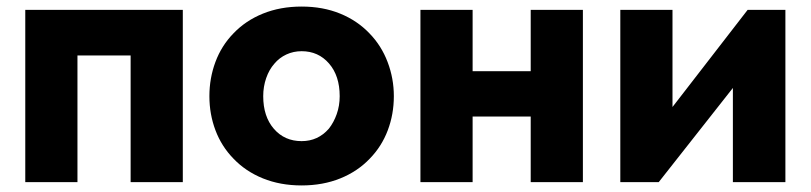

<svg xmlns="http://www.w3.org/2000/svg" viewBox="-20 -555 2470 585"><path d="M57 -525V0H216V-386H378V0H537V-525Z M1107 -72Q1143 -109 1161.5 -158Q1180 -207 1180 -262Q1180 -316 1161 -366Q1142 -416 1106 -453Q1069 -492 1016.5 -513.5Q964 -535 899 -535Q834 -535 781 -513.5Q728 -492 691 -453Q655 -416 636.5 -366.5Q618 -317 618 -262Q618 -207 636.5 -158Q655 -109 691 -72Q728 -33 781 -11.5Q834 10 899 10Q964 10 1017 -11.5Q1070 -33 1107 -72ZM816 -361Q831 -379 852.5 -389Q874 -399 899 -399Q950 -399 982.5 -361.5Q1015 -324 1015 -262Q1015 -233 1006 -207.5Q997 -182 982 -163Q949 -125 899 -125Q847 -125 814.5 -162.5Q782 -200 782 -262Q782 -291 791 -317Q800 -343 816 -361Z M1261 -525V0H1420V-200H1597V0H1756V-525H1597V-338H1420V-525Z M1870 -525V0H1987L2213 -287V0H2373V-525H2258L2029 -229V-525Z"/></svg>

Font: RT Raleway ExtraBold
Style: Regular
Weight: 400
Designer: Matt McInerney, Pablo Impallari, Rodrigo Fuenzalida — Edited by Milan Moffatt in April 2016
Foundry: Matt McInerney, Pablo Impallari, Rodrigo Fuenzalida — Edited by Milan Moffatt in April 2016
Version: Version 3.001